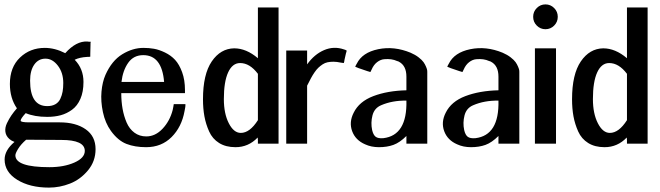

<svg xmlns="http://www.w3.org/2000/svg" viewBox="-20 -654 3004 874"><path d="M25 -272Q25 -348 71 -392Q117 -436 184 -436Q230 -436 277 -412Q327 -468 378 -465L385 -464H393L392 -457V-450L391 -409V-402V-396L384 -395H377Q342 -393 320 -382Q360 -341 360 -281Q360 -236 346 -204Q332 -172 308 -154.5Q284 -137 256.5 -129.5Q229 -122 195 -122Q137 -122 97 -139Q74 -114 74 -105Q73 -97 114 -97H252Q325 -97 370 -65.5Q415 -34 415 25Q415 80 380.5 121.5Q346 163 299 181.5Q252 200 203 200Q116 200 58.5 164.5Q1 129 1 72Q1 30 46 -8Q32 -13 23 -21Q7 -35 4.5 -54Q2 -73 11.5 -93Q21 -113 32 -129Q43 -145 57 -161Q25 -207 25 -272ZM195 -171Q217 -171 232 -179.5Q247 -188 254.5 -204Q262 -220 265 -237Q268 -254 268 -276Q268 -323 243.5 -355Q219 -387 187 -387Q155 -387 136 -360Q117 -333 117 -287Q117 -171 195 -171ZM99 -18Q75 3 62.5 23.5Q50 44 50 53Q50 107 205 107Q271 107 318.5 86Q366 65 366 33Q366 -17 259 -17Q148 -18 99 -18Z M533 -281H727Q717 -403 632 -403Q588 -403 563.5 -368Q539 -333 533 -281ZM771 -180H777H783H808H816H824V-172L823 -164Q822 -157 820 -148Q807 -76 761 -30Q715 16 645 16Q594 16 555.5 1Q517 -14 485 -58Q459 -94 448.5 -143.5Q438 -193 442 -237Q446 -281 460 -313Q489 -378 536.5 -407Q584 -436 633 -436Q658 -436 681 -432Q704 -428 731 -415Q758 -402 777 -381.5Q796 -361 809 -325.5Q822 -290 822 -244V-237V-230H815H807H532Q532 -192 538 -158.5Q544 -125 556.5 -96Q569 -67 592 -50Q615 -33 646 -33Q687 -33 720 -68Q753 -103 766 -153Q766 -156 769 -168L770 -174Z M999 -203Q999 -137 1021.5 -93Q1044 -49 1076 -49Q1117 -49 1154 -107V-318Q1117 -367 1073 -367Q1038 -367 1018.5 -324.5Q999 -282 999 -203ZM1154 -620H1161H1169H1233H1240H1248V-612V-605V-15V-8V0H1240H1233H1169H1161H1154V-8V-15Q1154 -17 1153.5 -22Q1153 -27 1153 -28Q1111 16 1052 16Q1008 16 977.5 -3Q947 -22 932 -55.5Q917 -89 910.5 -124.5Q904 -160 904 -202Q904 -316 944 -374.5Q984 -433 1046 -434Q1101 -434 1154 -389V-605V-612Z M1558 -424 1557 -418 1555 -412 1548 -381 1547 -374 1545 -367 1538 -368 1531 -369Q1513 -373 1498 -373Q1483 -373 1471 -370.5Q1459 -368 1448.5 -361Q1438 -354 1429.5 -346Q1421 -338 1412 -325Q1403 -312 1395.5 -298Q1388 -284 1378 -264V-15V-8V0H1370H1363H1298H1290H1283V-8V-15V-409V-416V-424H1290H1298H1363H1370H1378V-416V-409V-361Q1411 -407 1455.5 -426Q1500 -445 1546 -429L1552 -427Z M1597 -350 1600 -357 1604 -364Q1629 -415 1701.5 -430Q1774 -445 1849 -414Q1870 -405 1885.5 -393Q1901 -381 1908 -371Q1915 -361 1919.5 -350Q1924 -339 1924.5 -334.5Q1925 -330 1925 -327V-105V-14V-7V0H1917H1910H1845H1838H1830V-8V-15Q1830 -18 1830 -25Q1830 -32 1830 -35Q1800 -5 1771 5.5Q1742 16 1705 16Q1670 16 1642 3Q1598 -16 1583 -57Q1568 -98 1590 -141Q1615 -192 1679.5 -216.5Q1744 -241 1830 -243V-305Q1830 -355 1796 -373Q1793 -375 1788 -376Q1775 -382 1760.5 -384Q1746 -386 1729 -384.5Q1712 -383 1696.5 -371Q1681 -359 1672 -338L1669 -332L1666 -326L1660 -328L1653 -330L1612 -344L1605 -347ZM1715 -175Q1684 -162 1675.5 -128.5Q1667 -95 1674 -62Q1679 -40 1690 -31.5Q1701 -23 1725 -25Q1834 -38 1830 -196Q1766 -197 1715 -175Z M2016 -350 2019 -357 2023 -364Q2048 -415 2120.5 -430Q2193 -445 2268 -414Q2289 -405 2304.5 -393Q2320 -381 2327 -371Q2334 -361 2338.5 -350Q2343 -339 2343.5 -334.5Q2344 -330 2344 -327V-105V-14V-7V0H2336H2329H2264H2257H2249V-8V-15Q2249 -18 2249 -25Q2249 -32 2249 -35Q2219 -5 2190 5.5Q2161 16 2124 16Q2089 16 2061 3Q2017 -16 2002 -57Q1987 -98 2009 -141Q2034 -192 2098.5 -216.5Q2163 -241 2249 -243V-305Q2249 -355 2215 -373Q2212 -375 2207 -376Q2194 -382 2179.5 -384Q2165 -386 2148 -384.5Q2131 -383 2115.5 -371Q2100 -359 2091 -338L2088 -332L2085 -326L2079 -328L2072 -330L2031 -344L2024 -347ZM2134 -175Q2103 -162 2094.5 -128.5Q2086 -95 2093 -62Q2098 -40 2109 -31.5Q2120 -23 2144 -25Q2253 -38 2249 -196Q2185 -197 2134 -175Z M2415 0V-8V-15V-419V-426V-434H2422H2430H2496H2504H2511V-426V-419V-15V-8V0H2504H2496H2430H2422ZM2502.5 -617.5Q2519 -601 2519 -577.5Q2519 -554 2502.5 -537.5Q2486 -521 2463 -521Q2440 -521 2423.5 -537.5Q2407 -554 2407 -577.5Q2407 -601 2423.5 -617.5Q2440 -634 2463 -634Q2486 -634 2502.5 -617.5Z M2679 -203Q2679 -137 2701.5 -93Q2724 -49 2756 -49Q2797 -49 2834 -107V-318Q2797 -367 2753 -367Q2718 -367 2698.5 -324.5Q2679 -282 2679 -203ZM2834 -620H2841H2849H2913H2920H2928V-612V-605V-15V-8V0H2920H2913H2849H2841H2834V-8V-15Q2834 -17 2833.5 -22Q2833 -27 2833 -28Q2791 16 2732 16Q2688 16 2657.5 -3Q2627 -22 2612 -55.5Q2597 -89 2590.5 -124.5Q2584 -160 2584 -202Q2584 -316 2624 -374.5Q2664 -433 2726 -434Q2781 -434 2834 -389V-605V-612Z"/></svg>

Font: Loyal Sans
Style: Boldv1
Weight: 700
Version: Version 001.000